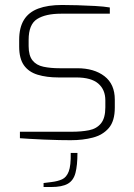

<svg xmlns="http://www.w3.org/2000/svg" viewBox="-20 -557 537 771"><path d="M264 6Q248 6 218.5 5.5Q189 5 156.5 3.5Q124 2 97.5 0.5Q71 -1 60 -2V-28H268Q307 -28 337.5 -34Q368 -40 385.5 -61.5Q403 -83 403 -126V-154Q403 -197 374.5 -221.5Q346 -246 286 -246H215Q167 -246 131 -257Q95 -268 76 -295Q57 -322 57 -370V-397Q57 -446 76 -477Q95 -508 133.5 -522.5Q172 -537 229 -537Q255 -537 290.5 -536Q326 -535 362 -533Q398 -531 421 -527V-502H225Q163 -502 129 -480.5Q95 -459 95 -397V-372Q95 -334 110.5 -314.5Q126 -295 154.5 -289Q183 -283 219 -283H290Q358 -283 399.5 -251Q441 -219 441 -157V-125Q441 -71 417 -43Q393 -15 353 -4.5Q313 6 264 6ZM155 194V178L187 174Q212 171 229.5 163Q247 155 256 131.5Q265 108 264 57H291Q291 107 283 137.5Q275 168 252 181Q229 194 185 194Z"/></svg>

Font: Exo Thin ExtraLight
Style: Regular
Weight: 250
Version: Version 2.000